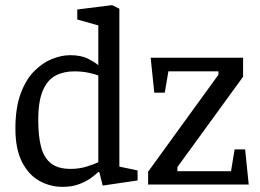

<svg xmlns="http://www.w3.org/2000/svg" viewBox="-20 -719 1012 748"><path d="M224 9Q176 9 134 -14Q92 -37 66 -87.5Q40 -138 40 -218Q40 -298 60 -353Q80 -408 112.5 -441Q145 -474 182 -489Q219 -504 253 -504Q297 -504 324.5 -489.5Q352 -475 363 -465V-478V-492V-620L281 -643V-682L417 -699L445 -685V-70L516 -55V-16L380 4L367 -48L363 -49Q354 -40 335 -26Q316 -12 288 -1.5Q260 9 224 9ZM255 -61Q289 -61 319 -70.5Q349 -80 363 -87V-425Q351 -430 325.5 -435.5Q300 -441 269 -441Q228 -441 196.5 -424.5Q165 -408 147 -366.5Q129 -325 129 -251Q129 -187 140.5 -145Q152 -103 179.5 -82Q207 -61 255 -61ZM557 0V-50L831 -428V-441H636L622 -358H581L567 -494H927V-420L671 -68V-52H880L894 -137H935L949 0Z"/></svg>

Font: Faustina VF Beta
Style: Regular
Weight: 400
Designer: Alfonso Garcia
Foundry: Omnibus-Type
Version: Version 1.006